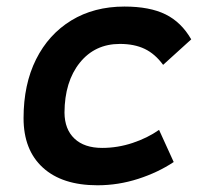

<svg xmlns="http://www.w3.org/2000/svg" viewBox="-20 -547 626 577"><path d="M287.1 -102.5Q333.5 -102.5 378.4 -117.4Q423.3 -132.3 458 -156.7L502 -60.1Q455.1 -28.8 395.3 -9.5Q335.4 9.8 272.9 9.8Q167 9.8 108.9 -43.2Q50.8 -96.2 50.8 -191.9Q50.8 -293.5 88.4 -368.7Q126 -443.8 194.3 -485.6Q262.7 -527.3 354 -527.3Q429.7 -527.3 477.3 -503.9Q524.9 -480.5 554.7 -428.7L470.2 -352.1Q445.8 -385.3 414.8 -400.1Q383.8 -415 340.3 -415Q265.1 -415 219.7 -358.4Q174.3 -301.8 173.8 -208.5Q174.3 -158.2 203.9 -130.4Q233.4 -102.5 287.1 -102.5Z"/></svg>

Font: Cascadia Code PL SemiBold
Style: Italic
Weight: 600
Italic angle: -10°
Monospace: yes
Designer: Aaron Bell
Foundry: Saja Typeworks
Version: Version 2404.023; ttfautohint (v1.8.4)